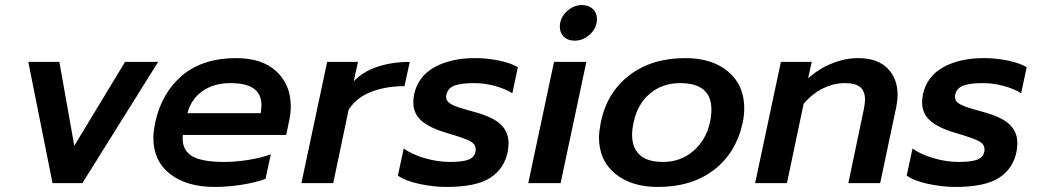

<svg xmlns="http://www.w3.org/2000/svg" viewBox="-20 -725 4108 760"><path d="M92 -480H215L274 -148L475 -480H606L306 0H188Z M587 -180Q587 -202 594 -239Q620 -358 701.5 -426.5Q783 -495 915 -495Q1018 -495 1074.5 -442Q1131 -389 1131 -304Q1131 -278 1125 -249L1113 -191H704L703 -177Q703 -128 742 -106Q781 -84 867 -84Q913 -84 963 -92Q1013 -100 1052 -114L1031 -17Q994 -3 938.5 6Q883 15 830 15Q719 15 653 -36.5Q587 -88 587 -180ZM1012 -277Q1015 -294 1015 -308Q1015 -352 985 -374Q955 -396 892 -396Q826 -396 781 -364Q736 -332 722 -277Z M1275 -480H1397L1380 -403Q1417 -442 1475 -461Q1533 -480 1602 -480L1581 -384Q1508 -384 1449.5 -361.5Q1391 -339 1360 -291L1299 0H1173Z M1555 -30 1578 -137Q1612 -113 1662.5 -98.5Q1713 -84 1761 -84Q1809 -84 1833 -92.5Q1857 -101 1862 -124Q1863 -128 1863 -134Q1863 -155 1839.5 -167Q1816 -179 1751 -198Q1682 -218 1649 -246.5Q1616 -275 1616 -320Q1616 -334 1619 -350Q1634 -422 1699 -458.5Q1764 -495 1861 -495Q1909 -495 1956.5 -485Q2004 -475 2030 -459L2008 -356Q1981 -373 1940 -384.5Q1899 -396 1856 -396Q1807 -396 1780 -386.5Q1753 -377 1747 -350Q1746 -347 1746 -341Q1746 -327 1758.5 -317.5Q1771 -308 1799 -299Q1827 -290 1861 -281Q1933 -261 1963 -231.5Q1993 -202 1993 -159Q1993 -144 1990 -126Q1977 -58 1921 -21.5Q1865 15 1748 15Q1696 15 1640 3Q1584 -9 1555 -30Z M2196 -619Q2196 -654 2223 -679.5Q2250 -705 2284 -705Q2310 -705 2326.5 -689.5Q2343 -674 2343 -650Q2343 -615 2316 -589.5Q2289 -564 2254 -564Q2228 -564 2212 -579.5Q2196 -595 2196 -619ZM2173 -480H2301L2199 0H2071Z M2351 -181Q2351 -203 2358 -240Q2382 -358 2470.5 -426.5Q2559 -495 2693 -495Q2799 -495 2862.5 -441.5Q2926 -388 2926 -296Q2926 -270 2920 -240Q2894 -120 2806 -52.5Q2718 15 2584 15Q2479 15 2415 -37.5Q2351 -90 2351 -181ZM2790 -240Q2796 -267 2796 -291Q2796 -396 2672 -396Q2602 -396 2552.5 -354.5Q2503 -313 2488 -240Q2482 -213 2482 -191Q2482 -140 2512 -112Q2542 -84 2605 -84Q2674 -84 2724.5 -127.5Q2775 -171 2790 -240Z M3071 -480H3193L3179 -415Q3221 -453 3273.5 -474Q3326 -495 3376 -495Q3453 -495 3493 -454.5Q3533 -414 3533 -350Q3533 -330 3528 -303L3464 0H3338L3399 -291Q3404 -316 3404 -331Q3404 -364 3385 -380Q3366 -396 3324 -396Q3281 -396 3238.5 -375.5Q3196 -355 3161 -314L3095 0H2969Z M3569 -30 3592 -137Q3626 -113 3676.5 -98.5Q3727 -84 3775 -84Q3823 -84 3847 -92.5Q3871 -101 3876 -124Q3877 -128 3877 -134Q3877 -155 3853.5 -167Q3830 -179 3765 -198Q3696 -218 3663 -246.5Q3630 -275 3630 -320Q3630 -334 3633 -350Q3648 -422 3713 -458.5Q3778 -495 3875 -495Q3923 -495 3970.5 -485Q4018 -475 4044 -459L4022 -356Q3995 -373 3954 -384.5Q3913 -396 3870 -396Q3821 -396 3794 -386.5Q3767 -377 3761 -350Q3760 -347 3760 -341Q3760 -327 3772.5 -317.5Q3785 -308 3813 -299Q3841 -290 3875 -281Q3947 -261 3977 -231.5Q4007 -202 4007 -159Q4007 -144 4004 -126Q3991 -58 3935 -21.5Q3879 15 3762 15Q3710 15 3654 3Q3598 -9 3569 -30Z"/></svg>

Font: Prompt Medium
Style: Italic
Weight: 500
Italic angle: -12°
Designer: Katatrad Team
Foundry: CadsonDemak
Version: Version 1.001